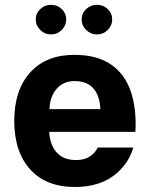

<svg xmlns="http://www.w3.org/2000/svg" viewBox="-20 -763 610 789"><path d="M182.3 -221.1H536.5Q541.6 -318.8 516.6 -389.7Q491.6 -460.7 434.4 -499.1Q377.3 -537.6 285.2 -537.6Q169.4 -537.6 104 -465.2Q38.6 -392.8 38.6 -266.2Q38.6 -139.3 103.9 -67Q169.1 5.4 287.7 5.4Q383.8 5.4 445.6 -40.1Q507.3 -85.6 527.7 -156.7H381.5Q371.1 -133.9 348.6 -119.6Q326 -105.3 292.7 -105.3Q240.3 -105.3 212.7 -136.7Q185.1 -168.1 182.3 -221.1ZM183.3 -314.6Q184.9 -365.8 212.6 -397.8Q240.2 -429.8 286.9 -429.8Q322.8 -429.8 345.6 -415.2Q368.4 -400.6 379.8 -374.6Q391.3 -348.6 392.5 -314.6ZM126.9 -683.2Q126.9 -658 145.5 -639.8Q164.1 -621.5 189.7 -621.5Q215.4 -621.5 233.7 -639.8Q252.1 -658 252.1 -683.2Q252.1 -708.4 233.7 -725.8Q215.4 -743.2 189.7 -743.2Q164.1 -743.2 145.5 -725.8Q126.9 -708.4 126.9 -683.2ZM315.5 -683.2Q315.5 -658 334.1 -639.8Q352.7 -621.5 378.2 -621.5Q404 -621.5 422.5 -639.8Q441 -658 441 -683.2Q441 -708.4 422.5 -725.8Q404 -743.2 378.2 -743.2Q352.7 -743.2 334.1 -725.8Q315.5 -708.4 315.5 -683.2Z"/></svg>

Font: Estedad-FD VF
Style: Regular
Weight: 100
Designer: Amin Abedi
Version: Version 7.3